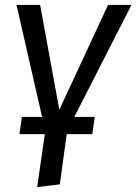

<svg xmlns="http://www.w3.org/2000/svg" viewBox="-20 -547 554 780"><path d="M282 -72H365L355 -2H251L223 202L131 213L162 -2H59L69 -72H151L47 -527H143L221 -101L419 -527H514Z"/></svg>

Font: FiraGO
Style: Italic
Weight: 400
Italic angle: -8°
Designer: bBox Type GmbH
Foundry: bBox Type GmbH
Version: Version 1.001